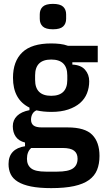

<svg xmlns="http://www.w3.org/2000/svg" viewBox="-20 -758 540 990"><path d="M493 46Q493 87 480.5 118Q468 149 439 170Q410 191 362 201.5Q314 212 244 212Q182 212 140 203.5Q98 195 72 179Q46 163 35 140Q24 117 24 88Q24 48 46 25Q68 2 109 -4V-23Q77 -31 61.5 -53Q46 -75 46 -107Q46 -139 68 -160.5Q90 -182 132 -190V-203Q47 -245 47 -357Q47 -442 95 -488Q143 -534 244 -534Q267 -534 289 -531.5Q311 -529 330 -522H484V-437H353V-425Q397 -423 418.5 -398.5Q440 -374 440 -339Q440 -306 428.5 -277Q417 -248 393 -227Q369 -206 332 -193.5Q295 -181 245 -181Q203 -181 168 -189Q154 -183 147 -170Q140 -157 140 -141Q140 -121 153 -111Q166 -101 196 -101H329Q418 -101 455.5 -63Q493 -25 493 46ZM244 -264Q327 -264 327 -346V-369Q327 -451 244 -451Q161 -451 161 -369V-346Q161 -264 244 -264ZM380 60Q380 33 362 19Q344 5 302 5H141Q119 24 119 61Q119 93 140.5 110Q162 127 216 127H275Q332 127 356 110.5Q380 94 380 60ZM253 -607Q216 -607 200.5 -621.5Q185 -636 185 -661V-684Q185 -709 200.5 -723.5Q216 -738 253 -738Q290 -738 305.5 -723.5Q321 -709 321 -684V-661Q321 -636 305.5 -621.5Q290 -607 253 -607Z"/></svg>

Font: IBM Plex Sans Cond SmBld
Style: Regular
Weight: 600
Width: 3
Designer: Mike Abbink, Paul van der Laan, Pieter van Rosmalen
Foundry: Bold Monday
Version: Version 1.3